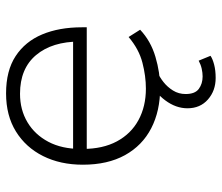

<svg xmlns="http://www.w3.org/2000/svg" viewBox="-69 -471 731 633"><g transform="rotate(-90 296.5 -154.5)"><path d="M323 8Q247 8 190 -21.5Q133 -51 101.5 -108Q70 -165 70 -247Q70 -321 98.5 -378Q127 -435 179.5 -467.5Q232 -500 305 -500Q380 -500 428 -468.5Q476 -437 499.5 -381Q523 -325 523 -250V-234H103V-279H500L476 -257Q476 -348 431.5 -401Q387 -454 304 -454Q251 -454 210 -429.5Q169 -405 145.5 -360.5Q122 -316 122 -254V-247Q122 -181 147 -134.5Q172 -88 217 -63.5Q262 -39 321 -39Q362 -39 406.5 -50.5Q451 -62 491 -96L515 -58Q478 -23 425.5 -7.5Q373 8 323 8ZM356 191Q314 191 285 165.5Q256 140 256 98Q256 60 282 25Q308 -10 351 -32L374 0Q359 6 342.5 19Q326 32 314.5 50.5Q303 69 303 92Q303 123 320 135.5Q337 148 361 148Q373 148 386.5 145Q400 142 413 135L429 174Q419 181 400 186Q381 191 356 191Z"/></g></svg>

Font: Nunito Sans 7pt ExtraLight
Style: Regular
Weight: 250
Designer: Vernon Adams
Foundry: Vernon Adams
Version: Version 3.101;gftools[0.9.27]